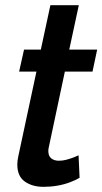

<svg xmlns="http://www.w3.org/2000/svg" viewBox="-20 -715 396 743"><path d="M47 -78Q47 -86 48 -94Q49 -102 51 -111L121 -438H54L73 -523H138L175 -695H285L248 -523H356L338 -438H231L169 -146Q168 -142 167.5 -138.5Q167 -135 167 -131Q167 -111 178.5 -102Q190 -93 208 -93Q223 -93 237.5 -97Q252 -101 264 -105.5Q276 -110 284 -114L288 -27Q273 -18 250.5 -9.5Q228 -1 202 3.5Q176 8 148 8Q105 8 76 -12.5Q47 -33 47 -78Z"/></svg>

Font: Raleway Thin SemiBold
Style: Italic
Weight: 600
Italic angle: -12°
Version: Version 4.026